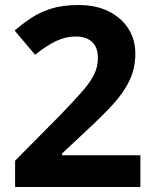

<svg xmlns="http://www.w3.org/2000/svg" viewBox="-20 -744 612 764"><path d="M538.7 0H40.1V-104.5L219.3 -285.6Q273.3 -341.6 306.3 -379.1Q339.4 -416.7 354.5 -447.4Q369.5 -478 369.5 -513.3Q369.5 -556.5 345.8 -577.7Q322.1 -598.8 281.9 -598.8Q240.7 -598.8 201.7 -579.9Q162.7 -560.9 119.7 -525.9L38.3 -622.3Q69.2 -649.2 103.7 -672.2Q138.2 -695.1 183.6 -709.6Q229 -724 292.7 -724Q362.7 -724 413.1 -698.5Q463.6 -673.1 491.1 -629.6Q518.5 -586.1 518.5 -531Q518.5 -472.1 495 -423.1Q471.6 -374.1 427.1 -326.1Q382.7 -278.1 319.8 -220.2L226.9 -133.2V-126.2H538.7Z"/></svg>

Font: Noto Sans Hebrew
Style: Regular
Weight: 400
Designer: Monotype Design Team
Foundry: Monotype Imaging Inc.
Version: Version 2.003;January 10, 2023;FontCreator 14.0.0.2877 64-bi